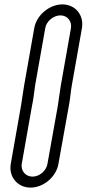

<svg xmlns="http://www.w3.org/2000/svg" viewBox="-20 -759 395 874"><path d="M243 -276 196 -13C191 18 160 45 128 45C96 45 74 18 79 -13L126 -279C133 -309 136 -347 140 -371L186 -631C191 -662 223 -689 255 -689C287 -689 308 -662 303 -631L257 -371C252 -341 247 -300 243 -276ZM76 -280 29 -13C19 46 60 95 119 95C178 95 236 46 246 -13L293 -275C299 -302 302 -345 307 -371L353 -631C363 -690 323 -739 264 -739C205 -739 146 -690 136 -631L90 -371C85 -342 80 -304 76 -280Z"/></svg>

Font: Blanket
Style: BlkOutlineObl
Weight: 900
Foundry: Cannot Into Space Fonts
Version: Version 0.9